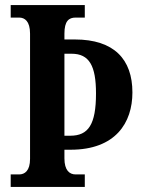

<svg xmlns="http://www.w3.org/2000/svg" viewBox="-20 -734 564 754"><path d="M22 0H313V-49H277C253 -49 233 -65 233 -112V-146H257C434 -146 500 -252 500 -371C500 -501 428 -579 274 -579H233V-602C233 -651 250 -665 277 -665H313V-714H22V-665H55C77 -665 98 -651 98 -602V-110C98 -63 77 -49 55 -49H22ZM256 -201H233V-523H261C331 -523 357 -475 357 -367C357 -245 327 -201 256 -201Z"/></svg>

Font: Noto Serif Tamil ExtraCondensed
Style: Bold Italic
Weight: 700
Width: 2
Italic angle: -12°
Designer: Indian Type Foundry, Tom Grace, and the Monotype Design Team
Foundry: Monotype Imaging Inc.
Version: Version 2.003